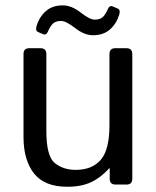

<svg xmlns="http://www.w3.org/2000/svg" viewBox="-20 -694 587 722"><path d="M123 -573.7Q112.3 -578.6 117.2 -595.2Q127.4 -629.9 152.1 -651.9Q176.8 -673.8 215.8 -673.8Q249 -673.8 283.2 -647Q317.4 -620.1 336.4 -620.1Q357.4 -620.1 367.7 -630.9Q377.9 -641.6 385.7 -660.2Q392.1 -674.8 403.8 -669.9L422.9 -661.6Q433.6 -656.7 428.7 -640.1Q418.5 -605.5 393.8 -583.5Q369.1 -561.5 330.1 -561.5Q296.9 -561.5 262.7 -588.4Q228.5 -615.2 209.5 -615.2Q188.5 -615.2 178.2 -604.5Q168 -593.8 160.2 -575.2Q153.8 -560.5 142.1 -565.4ZM68.4 -178.7V-490.7Q68.4 -512.7 90.3 -512.7H132.3Q154.3 -512.7 154.3 -490.7V-202.1Q154.3 -106.4 186 -80.8Q217.8 -55.2 264.6 -55.2Q326.2 -55.2 358.9 -93Q391.6 -130.9 391.6 -222.7V-490.7Q391.6 -512.7 413.6 -512.7H455.6Q477.5 -512.7 477.5 -490.7V-22Q477.5 0 455.6 0H414.6Q392.6 0 392.6 -22V-61H390.6Q358.9 -25.9 322.3 -8.8Q285.6 8.3 232.9 8.3Q147.5 8.3 107.9 -41.7Q68.4 -91.8 68.4 -178.7Z"/></svg>

Font: Istok
Style: Regular
Weight: 500
Designer: Andrey V. Panov
Foundry: Andrey V. Panov
Version: Version 1.0.3